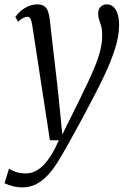

<svg xmlns="http://www.w3.org/2000/svg" viewBox="-58 -584 570 852"><path d="M85 -472.5Q82 -492 77.2 -500.8Q72.5 -509.5 63.5 -509.5Q56.5 -509.5 46 -504.8Q35.5 -500 22.5 -487.5L10 -509Q20 -523.5 35.2 -536.2Q50.5 -549 69 -556.8Q87.5 -564.5 107 -564.5Q127.5 -564.5 139 -556Q150.5 -547.5 155.8 -531.5Q161 -515.5 163.5 -492.5Q168 -451 172.8 -409.2Q177.5 -367.5 182.5 -326Q187.5 -284.5 192.2 -242.5Q197 -200.5 201.5 -158.5L218.5 13L295.5 -142.5Q319 -190 337.2 -229.5Q355.5 -269 368.8 -303.2Q382 -337.5 388.8 -368.5Q395.5 -399.5 395.5 -430Q395.5 -453 391 -468.2Q386.5 -483.5 382 -496Q377.5 -508.5 377.5 -522.5Q377.5 -544 388.8 -554.2Q400 -564.5 416 -564.5Q433.5 -564.5 445.5 -553.5Q457.5 -542.5 464 -521.8Q470.5 -501 470.5 -472.5Q470.5 -424 452.5 -368Q434.5 -312 408.2 -255.8Q382 -199.5 355.5 -150Q334.5 -109 314 -71.2Q293.5 -33.5 275.2 0Q257 33.5 241.5 60.8Q226 88 214.8 107.5Q203.5 127 197.5 136Q175 172 150.5 197Q126 222 99.5 234.8Q73 247.5 42 247.5Q19 247.5 -2 242Q-23 236.5 -38 229L-18 164.5Q-5 173 13.2 179.2Q31.5 185.5 58.5 185.5Q81 185.5 104.8 172.5Q128.5 159.5 153.2 127.5Q178 95.5 203 38.5H163.5Z"/></svg>

Font: Merriweather 24pt SemiCondensed Light
Style: Italic
Weight: 300
Width: 4
Italic angle: -7.8°
Designer: Eben Sorkin
Foundry: Eben Sorkin
Version: Version 2.101